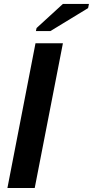

<svg xmlns="http://www.w3.org/2000/svg" viewBox="-20 -941 465 961"><path d="M17.1 0 157.7 -724.6H294.9L153.8 0ZM159.7 -785.6 163.1 -800.8 294.9 -921.4H425.3L420.9 -900.4L232.4 -785.6Z"/></svg>

Font: Liberation Sans
Style: Bold Italic
Weight: 700
Italic angle: -12°
Designer: Steve Matteson
Foundry: Ascender Corporation
Version: Version 2.1.5